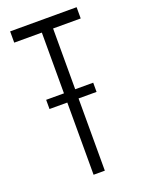

<svg xmlns="http://www.w3.org/2000/svg" viewBox="-143 -816 655 882"><g transform="rotate(-20 184.5 -375.0)"><path d="M70 -353V-398H300V-353ZM157 0V-695H22V-750H347V-695H212V0Z"/></g></svg>

Font: Mohave Light
Style: Regular
Weight: 300
Designer: Gumpita Rahayu
Foundry: Tokotype
Version: Version 2.003